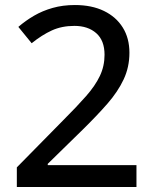

<svg xmlns="http://www.w3.org/2000/svg" viewBox="-20 -744 612 764"><path d="M523 0H47V-78L232 -266Q286 -320 322.5 -361.5Q359 -403 377.5 -442Q396 -481 396 -526Q396 -583 363 -612Q330 -641 276 -641Q226 -641 186.5 -623Q147 -605 106 -572L53 -637Q82 -662 115.5 -681.5Q149 -701 189.5 -712.5Q230 -724 278 -724Q345 -724 393.5 -700.5Q442 -677 468.5 -634.5Q495 -592 495 -534Q495 -477 472 -428Q449 -379 407.5 -331.5Q366 -284 310 -229L170 -92V-87H523Z"/></svg>

Font: Noto Sans Sundanese Medium
Style: Regular
Weight: 500
Version: Version 2.003